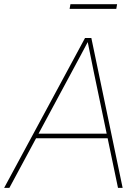

<svg xmlns="http://www.w3.org/2000/svg" viewBox="-44 -912 679 932"><path d="M-23.9 0 368.7 -727.5H399.4L551.3 0H528.8L411.1 -563.5Q403.3 -602.5 395.3 -641.6Q387.2 -680.7 379.4 -719.7H388.2Q367.2 -680.7 346.7 -641.6Q326.2 -602.5 304.7 -563.5L1.5 0ZM123 -240.7 127 -263.2H487.3L483.4 -240.7ZM524.4 -891.6 520.5 -869.1H293.9L297.9 -891.6Z"/></svg>

Font: Inter 24pt Thin
Style: Italic
Weight: 250
Italic angle: -9.3988°
Version: Version 4.001;git-66647c0bb